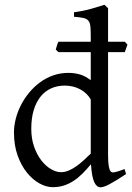

<svg xmlns="http://www.w3.org/2000/svg" viewBox="-20 -777 560 812"><path d="M513.2 -41Q490.7 -25.9 473.4 -15.4Q456.1 -4.9 443.1 2Q430.2 8.8 420.9 12Q411.6 15.1 404.8 15.1Q388.7 15.1 378.4 -7.1Q368.2 -29.3 364.7 -82.5Q346.2 -60.1 327.9 -42Q309.6 -23.9 290.3 -11.5Q271 1 249.5 7.8Q228 14.6 203.1 14.6Q175.8 14.6 147 -1.2Q118.2 -17.1 94 -46.9Q69.8 -76.7 54.4 -119.6Q39.1 -162.6 39.1 -216.8Q39.1 -244.6 46.6 -274.4Q54.2 -304.2 68.4 -332Q82.5 -359.9 103 -384.8Q123.5 -409.7 148.9 -428.5Q174.3 -447.3 204.6 -458Q234.9 -468.8 269 -468.8Q292 -468.8 314.7 -463.1Q337.4 -457.5 363.8 -438V-556.6H227.1L215.8 -567.4Q218.3 -575.2 220.7 -584Q223.1 -592.8 227.1 -600.6H363.8V-622.1Q363.8 -648.9 362.3 -664.8Q360.8 -680.7 354 -689.2Q347.2 -697.8 333 -700.9Q318.8 -704.1 293 -706.1V-725.1Q333 -730.5 364.7 -739.5Q396.5 -748.5 421.9 -756.8L437 -742.2V-600.6H507.8L519 -588.4L507.8 -556.6H437V-124Q437 -106.9 437.7 -94.7Q438.5 -82.5 439.9 -74.2Q441.4 -65.9 443.4 -60.5Q445.3 -55.2 448.2 -51.8Q452.6 -46.4 465.1 -48.6Q477.5 -50.8 506.8 -62ZM363.8 -127.4V-356.4Q347.7 -384.3 318.4 -399.7Q289.1 -415 253.9 -415Q222.7 -415 196.8 -403.6Q170.9 -392.1 152.1 -369.1Q133.3 -346.2 122.8 -312Q112.3 -277.8 112.3 -231.9Q112.3 -190.4 124.3 -156.5Q136.2 -122.6 154.8 -98.6Q173.3 -74.7 195.6 -61.8Q217.8 -48.8 237.8 -48.8Q254.4 -48.8 270.5 -55.7Q286.6 -62.5 302.2 -73.5Q317.9 -84.5 333.3 -98.6Q348.6 -112.8 363.8 -127.4Z"/></svg>

Font: Noto Serif Devanagari
Style: Bold
Weight: 700
Designer: Monotype Design Team
Foundry: Monotype Imaging Inc.
Version: Version 1.01